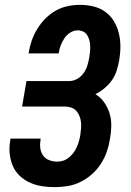

<svg xmlns="http://www.w3.org/2000/svg" viewBox="-20 -763 540 791"><path d="M206 8Q179 8 153 4Q127 0 103.5 -10.5Q80 -21 61.5 -38.5Q43 -56 33 -79Q23 -102 20 -128.5Q17 -155 22 -182L23 -192H147V-187Q144 -170 146 -153Q148 -136 157 -123Q166 -110 182 -103.5Q198 -97 215 -97Q228 -97 240.5 -101Q253 -105 264 -114Q275 -123 283 -134Q291 -145 296.5 -157.5Q302 -170 305.5 -182.5Q309 -195 311 -208Q313 -221 314 -234.5Q315 -248 313.5 -261Q312 -274 307 -286Q302 -298 293.5 -307Q285 -316 272.5 -320Q260 -324 247 -324H71L89 -429H265Q282 -429 298 -438Q314 -447 324.5 -462Q335 -477 340 -493.5Q345 -510 348 -527Q350 -539 351 -551Q352 -563 351.5 -575Q351 -587 348 -598Q345 -609 339 -618.5Q333 -628 322.5 -633Q312 -638 300 -638Q284 -638 269 -628.5Q254 -619 245 -605Q236 -591 230 -575.5Q224 -560 222 -544V-543H98V-545Q102 -570 110.5 -595Q119 -620 133 -643Q147 -666 166 -685.5Q185 -705 208.5 -718.5Q232 -732 258 -737.5Q284 -743 309 -743Q338 -743 365 -736.5Q392 -730 413.5 -714.5Q435 -699 449 -676Q463 -653 469.5 -626.5Q476 -600 476 -571.5Q476 -543 471 -514Q467 -493 460.5 -472Q454 -451 441 -432.5Q428 -414 410.5 -399.5Q393 -385 373 -375Q395 -362 409.5 -341Q424 -320 431.5 -295.5Q439 -271 438.5 -244Q438 -217 433 -190Q429 -164 420 -138Q411 -112 395.5 -88Q380 -64 358.5 -45Q337 -26 311.5 -13.5Q286 -1 259 3.5Q232 8 206 8Z"/></svg>

Font: Iosevka Term Curly XBd Obl
Style: Regular
Weight: 800
Italic angle: -9°
Designer: Belleve Invis
Foundry: Belleve Invis
Version: Version 32.3.0